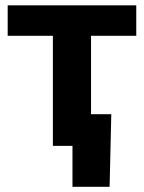

<svg xmlns="http://www.w3.org/2000/svg" viewBox="-20 -556 549 732"><path d="M181.6 0V-419.4H9.3V-535.6H499.5V-419.4H327.1V0ZM256.3 156.2V0H214.4V-120.6H404.3L397.9 156.2Z"/></svg>

Font: Inter 20pt
Style: Bold
Weight: 700
Version: Version 4.001;git-66647c0bb